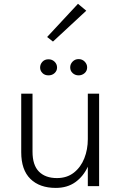

<svg xmlns="http://www.w3.org/2000/svg" viewBox="-20 -956 635 986"><path d="M266.5 9Q183.5 9 136.2 -37.2Q89 -83.5 89 -174V-475H147V-177Q147 -108 180 -74.8Q213 -41.5 272.5 -41.5Q324 -41.5 359.5 -69.5Q395 -97.5 413 -143Q431 -188.5 431 -241.5V-475H489V0H431V-100Q408 -50 366.8 -20.5Q325.5 9 266.5 9ZM383.5 -569Q366 -569 353.2 -580.5Q340.5 -592 340.5 -610Q340.5 -627 353 -639.8Q365.5 -652.5 383.5 -652.5Q402.5 -652.5 415 -639.5Q427.5 -626.5 427.5 -610Q427.5 -592 414.5 -580.5Q401.5 -569 383.5 -569ZM229 -569Q209.5 -569 197.8 -581Q186 -593 186 -609Q186 -626 197.8 -638.8Q209.5 -651.5 229 -651.5Q247.5 -651.5 260.2 -639.2Q273 -627 273 -609Q273 -592.5 260.5 -580.8Q248 -569 229 -569ZM252 -742.5 222 -766 380.5 -936.5 423 -901Z"/></svg>

Font: Betina Sans Light
Style: Regular
Weight: 300
Designer: Jonathan Pinhorn (font) & Cristiano Sobral (main changes)
Version: Version 2.001;October 6, 2020;FontCreator 13.0.0.2681 64-bit